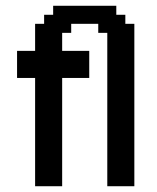

<svg xmlns="http://www.w3.org/2000/svg" viewBox="-20 -645 543 665"><path d="M101.6 0V-375H39.1V-468.8H101.6V-562.5H132.8V-593.8H164.1V-625H320.3H382.8V-593.8H414.1V-562.5H445.3V0H351.6V-531.2H320.3V-562.5H226.6V-531.2H195.3V-468.8H289.1V-375H195.3V0Z"/></svg>

Font: Terminal Grotesque
Style: Regular
Weight: 400
Designer: Raphaël Bastide
Foundry: http://raphaelbastide.com
Version: Version 1.0